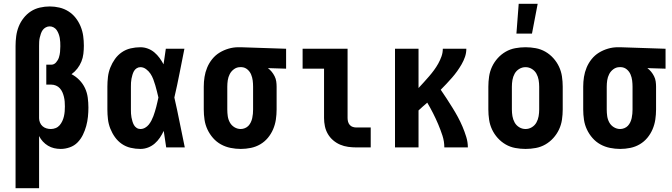

<svg xmlns="http://www.w3.org/2000/svg" viewBox="-20 -777 3540 1012"><path d="M62 215V-535Q62 -561 65.5 -587Q69 -613 78.5 -637Q88 -661 104.5 -682Q121 -703 142.5 -717Q164 -731 190 -737Q216 -743 242 -743Q268 -743 293.5 -737Q319 -731 341 -717Q363 -703 379 -682.5Q395 -662 405 -637.5Q415 -613 418.5 -587.5Q422 -562 422 -536Q422 -515 419.5 -493.5Q417 -472 409 -452.5Q401 -433 388 -416Q375 -399 357 -386Q380 -374 398.5 -355Q417 -336 428 -312.5Q439 -289 442.5 -262.5Q446 -236 446 -210Q446 -186 443.5 -161.5Q441 -137 434.5 -113Q428 -89 417 -66.5Q406 -44 389 -26.5Q372 -9 348 -0.5Q324 8 300 8Q282 8 265 4Q248 0 233 -9Q218 -18 206 -31Q194 -44 186 -60V215ZM248 -97Q261 -97 273.5 -102Q286 -107 294.5 -117Q303 -127 308.5 -139Q314 -151 317 -164Q320 -177 321 -190Q322 -203 322 -216Q322 -229 321 -241.5Q320 -254 317 -266.5Q314 -279 309 -290.5Q304 -302 295.5 -311.5Q287 -321 275 -326Q263 -331 250 -331H224V-436H250Q265 -436 275.5 -448Q286 -460 290.5 -474Q295 -488 296.5 -503Q298 -518 298 -533Q298 -544 297.5 -555Q297 -566 295 -577Q293 -588 289 -598.5Q285 -609 279 -618Q273 -627 263 -632.5Q253 -638 242 -638Q231 -638 221 -632.5Q211 -627 205 -618.5Q199 -610 195.5 -599.5Q192 -589 189.5 -578.5Q187 -568 186.5 -557Q186 -546 186 -535V-154Q186 -143 190.5 -131.5Q195 -120 204 -112Q213 -104 224.5 -100.5Q236 -97 248 -97Z M720 8Q694 8 668.5 2Q643 -4 622 -18.5Q601 -33 586 -54Q571 -75 561.5 -99Q552 -123 549 -148.5Q546 -174 546 -200V-320Q546 -346 549 -371.5Q552 -397 561.5 -421Q571 -445 586 -466Q601 -487 622 -501.5Q643 -516 668.5 -522Q694 -528 720 -528Q740 -528 759 -521Q778 -514 793.5 -501Q809 -488 821 -471.5Q833 -455 842 -438Q845 -458 848 -478.5Q851 -499 854 -520H952Q939 -456 926.5 -391.5Q914 -327 899 -263Q914 -198 927 -132Q940 -66 954 0H856Q853 -22 849.5 -43.5Q846 -65 843 -87Q834 -68 822.5 -51Q811 -34 795.5 -20.5Q780 -7 760.5 0.5Q741 8 720 8ZM720 -97Q733 -97 744.5 -103.5Q756 -110 764 -120Q772 -130 778 -141.5Q784 -153 788.5 -165Q793 -177 796.5 -189Q800 -201 803.5 -213.5Q807 -226 809.5 -238.5Q812 -251 815 -263Q811 -280 807 -296Q803 -312 798.5 -327.5Q794 -343 788 -359Q782 -375 773 -388.5Q764 -402 750 -412.5Q736 -423 720 -423Q709 -423 700 -417Q691 -411 686 -402Q681 -393 678 -382.5Q675 -372 673 -362Q671 -352 670.5 -341.5Q670 -331 670 -320V-200Q670 -189 670.5 -178.5Q671 -168 673 -158Q675 -148 678 -137.5Q681 -127 686 -118Q691 -109 700 -103Q709 -97 720 -97Z M1249 8Q1222 8 1195 2.5Q1168 -3 1144.5 -16Q1121 -29 1103 -49.5Q1085 -70 1073.5 -94.5Q1062 -119 1058 -146Q1054 -173 1054 -200V-320Q1054 -346 1058 -371.5Q1062 -397 1072 -421Q1082 -445 1098.5 -465.5Q1115 -486 1137 -499.5Q1159 -513 1184.5 -520.5Q1210 -528 1236 -528H1250L1488 -520V-415L1392 -418Q1403 -410 1412 -399Q1421 -388 1427.5 -375Q1434 -362 1436 -348Q1438 -334 1438 -320V-200Q1438 -173 1434 -146.5Q1430 -120 1419.5 -95.5Q1409 -71 1392 -50.5Q1375 -30 1352 -16.5Q1329 -3 1302.5 2.5Q1276 8 1249 8ZM1249 -97Q1260 -97 1271 -101.5Q1282 -106 1289.5 -114Q1297 -122 1302 -132.5Q1307 -143 1309.5 -154.5Q1312 -166 1313 -177.5Q1314 -189 1314 -200V-320Q1314 -336 1312 -352.5Q1310 -369 1303.5 -384.5Q1297 -400 1284 -411Q1271 -422 1254 -423H1245Q1228 -423 1213.5 -412.5Q1199 -402 1191 -386.5Q1183 -371 1180.5 -354Q1178 -337 1178 -320V-200Q1178 -182 1180.5 -164.5Q1183 -147 1191.5 -131.5Q1200 -116 1215.5 -106.5Q1231 -97 1249 -97Z M1858 0Q1837 0 1815 -3Q1793 -6 1773 -14.5Q1753 -23 1736 -37.5Q1719 -52 1708 -71Q1697 -90 1692.5 -111.5Q1688 -133 1688 -155V-415H1575V-520H1812V-155Q1812 -145 1814.5 -135.5Q1817 -126 1823.5 -118.5Q1830 -111 1839.5 -108Q1849 -105 1858 -105H1934V0Z M2062 0V-520H2186V-313Q2200 -328 2214 -343.5Q2228 -359 2241.5 -374.5Q2255 -390 2267.5 -407Q2280 -424 2290 -442Q2300 -460 2307 -479.5Q2314 -499 2314 -520H2438Q2438 -498 2431 -477.5Q2424 -457 2413 -438Q2402 -419 2389.5 -401.5Q2377 -384 2362.5 -367.5Q2348 -351 2333 -335Q2318 -319 2303 -304Q2319 -281 2334.5 -257Q2350 -233 2365 -209Q2380 -185 2393.5 -160Q2407 -135 2418 -109Q2429 -83 2437.5 -55.5Q2446 -28 2446 0H2322Q2322 -32 2312 -62.5Q2302 -93 2289.5 -122.5Q2277 -152 2262.5 -180.5Q2248 -209 2232 -236Q2220 -226 2208.5 -215.5Q2197 -205 2186 -195V0Z M2750 8Q2723 8 2696 3Q2669 -2 2645.5 -15.5Q2622 -29 2603.5 -49.5Q2585 -70 2573.5 -94.5Q2562 -119 2558 -146Q2554 -173 2554 -200V-320Q2554 -347 2558 -374Q2562 -401 2573.5 -425.5Q2585 -450 2603.5 -470.5Q2622 -491 2645.5 -504.5Q2669 -518 2696 -523Q2723 -528 2750 -528Q2777 -528 2804 -523Q2831 -518 2854.5 -504.5Q2878 -491 2896.5 -470.5Q2915 -450 2926.5 -425.5Q2938 -401 2942 -374Q2946 -347 2946 -320V-200Q2946 -173 2942 -146Q2938 -119 2926.5 -94.5Q2915 -70 2896.5 -49.5Q2878 -29 2854.5 -15.5Q2831 -2 2804 3Q2777 8 2750 8ZM2750 -97Q2768 -97 2783.5 -106.5Q2799 -116 2807.5 -131.5Q2816 -147 2819 -164.5Q2822 -182 2822 -200V-320Q2822 -338 2819 -355.5Q2816 -373 2807.5 -388.5Q2799 -404 2783.5 -413.5Q2768 -423 2750 -423Q2732 -423 2716.5 -413.5Q2701 -404 2692.5 -388.5Q2684 -373 2681 -355.5Q2678 -338 2678 -320V-200Q2678 -182 2681 -164.5Q2684 -147 2692.5 -131.5Q2701 -116 2716.5 -106.5Q2732 -97 2750 -97ZM2702 -600 2714 -757H2814L2784 -600Z M3249 8Q3222 8 3195 2.5Q3168 -3 3144.5 -16Q3121 -29 3103 -49.5Q3085 -70 3073.5 -94.5Q3062 -119 3058 -146Q3054 -173 3054 -200V-320Q3054 -346 3058 -371.5Q3062 -397 3072 -421Q3082 -445 3098.5 -465.5Q3115 -486 3137 -499.5Q3159 -513 3184.5 -520.5Q3210 -528 3236 -528H3250L3488 -520V-415L3392 -418Q3403 -410 3412 -399Q3421 -388 3427.5 -375Q3434 -362 3436 -348Q3438 -334 3438 -320V-200Q3438 -173 3434 -146.5Q3430 -120 3419.5 -95.5Q3409 -71 3392 -50.5Q3375 -30 3352 -16.5Q3329 -3 3302.5 2.5Q3276 8 3249 8ZM3249 -97Q3260 -97 3271 -101.5Q3282 -106 3289.5 -114Q3297 -122 3302 -132.5Q3307 -143 3309.5 -154.5Q3312 -166 3313 -177.5Q3314 -189 3314 -200V-320Q3314 -336 3312 -352.5Q3310 -369 3303.5 -384.5Q3297 -400 3284 -411Q3271 -422 3254 -423H3245Q3228 -423 3213.5 -412.5Q3199 -402 3191 -386.5Q3183 -371 3180.5 -354Q3178 -337 3178 -320V-200Q3178 -182 3180.5 -164.5Q3183 -147 3191.5 -131.5Q3200 -116 3215.5 -106.5Q3231 -97 3249 -97Z"/></svg>

Font: Iosevka Curly Slab Extrabold
Style: Regular
Weight: 800
Monospace: yes
Designer: Belleve Invis
Foundry: Belleve Invis
Version: Version 22.1.2; ttfautohint (v1.8.4)